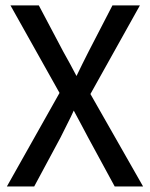

<svg xmlns="http://www.w3.org/2000/svg" viewBox="-20 -686 553 707"><path d="M199.2 -343.8 18.6 -666H123L213.4 -495.1Q226.6 -472.2 238 -450.7Q249.5 -429.2 263.2 -403.3H260.3Q272.9 -429.2 283.4 -450.7Q293.9 -472.2 305.7 -495.1L394 -666H495.1L313 -339.8L506.8 0.5H402.3L304.7 -179.2Q292 -203.6 278.3 -229Q264.6 -254.4 250 -281.7H252.9Q240.7 -254.4 227.5 -229Q214.4 -203.6 202.6 -179.2L106 0.5H5.4Z"/></svg>

Font: Pyidaungsu Numbers
Style: Regular
Weight: 400
Designer: Sun Tun
Foundry: MCF
Version: Version 1.083; ttfautohint (v1.8.2)